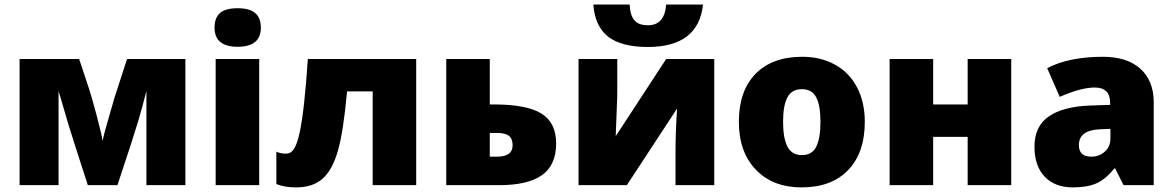

<svg xmlns="http://www.w3.org/2000/svg" viewBox="-20 -812 5144 842"><path d="M793 0H622.1V-413.1Q606.4 -350.1 586.7 -283Q566.9 -215.8 495.1 0H365.2L308.1 -176.8Q279.3 -265.6 247.6 -376.5L236.8 -413.1V0H65.9V-553.2H327.1L370.1 -423.8Q382.3 -386.7 403.8 -305.9Q425.3 -225.1 430.2 -193.8Q433.1 -216.8 464.8 -323.7L483.9 -389.2L537.1 -553.2H793Z M1116.7 0H925.8V-553.2H1116.7ZM920.9 -690.9Q920.9 -733.9 944.8 -754.9Q968.8 -775.9 1022 -775.9Q1075.2 -775.9 1099.6 -754.4Q1124 -732.9 1124 -690.9Q1124 -606.9 1022 -606.9Q920.9 -606.9 920.9 -690.9Z M1805.2 0H1614.3V-411.1H1502Q1485.8 -232.9 1461.4 -149.2Q1437 -65.4 1394 -27.8Q1351.1 9.8 1278.3 9.8Q1227.5 9.8 1191.9 -4.9V-147Q1208 -138.2 1234.9 -138.2Q1256.8 -138.2 1270.5 -160.9Q1284.2 -183.6 1294.7 -233.4Q1305.2 -283.2 1313.7 -361.3Q1322.3 -439.5 1330.1 -553.2H1805.2Z M2127.9 -553.2V-354H2146Q2290 -354 2354.5 -314Q2418.9 -273.9 2418.9 -183.1Q2418.9 -87.9 2356.9 -43.9Q2294.9 0 2168.9 0H1937V-553.2ZM2228 -174.8Q2228 -203.6 2211.9 -216.3Q2195.8 -229 2158.2 -229H2127.9V-125H2160.2Q2228 -125 2228 -174.8Z M2687 -553.2V-414.1Q2687 -402.3 2686.8 -388.7Q2686.5 -375 2680.2 -214.8L2901.4 -553.2H3112.3V0H2942.4V-149.9Q2942.4 -228.5 2949.2 -335.9L2729 0H2517.1V-553.2ZM2821.3 -606Q2704.6 -606 2646.7 -651.4Q2588.9 -696.8 2582 -792H2741.2Q2743.7 -744.1 2762.2 -722.7Q2780.8 -701.2 2821.3 -701.2Q2894.5 -701.2 2901.4 -792H3063Q3043 -606 2821.3 -606Z M3772.5 -277.8Q3772.5 -142.1 3699.5 -66.2Q3626.5 9.8 3495.1 9.8Q3369.1 9.8 3294.7 -67.9Q3220.2 -145.5 3220.2 -277.8Q3220.2 -413.1 3293.2 -488Q3366.2 -563 3498 -563Q3579.6 -563 3642.1 -528.3Q3704.6 -493.7 3738.5 -429Q3772.5 -364.3 3772.5 -277.8ZM3414.1 -277.8Q3414.1 -206.5 3433.1 -169.2Q3452.1 -131.8 3497.1 -131.8Q3541.5 -131.8 3559.8 -169.2Q3578.1 -206.5 3578.1 -277.8Q3578.1 -348.6 3559.6 -384.8Q3541 -420.9 3496.1 -420.9Q3452.1 -420.9 3433.1 -385Q3414.1 -349.1 3414.1 -277.8Z M4072.3 -553.2V-354H4223.6V-553.2H4414.6V0H4223.6V-211.9H4072.3V0H3881.3V-553.2Z M4907.2 0 4870.6 -73.2H4866.7Q4828.1 -25.4 4788.1 -7.8Q4748 9.8 4684.6 9.8Q4606.4 9.8 4561.5 -37.1Q4516.6 -84 4516.6 -168.9Q4516.6 -257.3 4578.1 -300.5Q4639.6 -343.8 4756.3 -349.1L4848.6 -352.1V-359.9Q4848.6 -428.2 4781.2 -428.2Q4720.7 -428.2 4627.4 -387.2L4572.3 -513.2Q4668.9 -563 4816.4 -563Q4922.9 -563 4981.2 -510.3Q5039.6 -457.5 5039.6 -362.8V0ZM4765.6 -125Q4800.3 -125 4825 -147Q4849.6 -168.9 4849.6 -204.1V-247.1L4805.7 -245.1Q4711.4 -241.7 4711.4 -175.8Q4711.4 -125 4765.6 -125Z"/></svg>

Font: Open Sans ExtBd
Style: Bold
Weight: 800
Foundry: Ascender Corporation
Version: Version 1.10